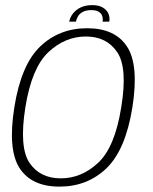

<svg xmlns="http://www.w3.org/2000/svg" viewBox="-20 -706 582 731"><path d="M206.5 4.5Q312.5 4.5 385.2 -65.2Q458 -135 484 -297Q509.5 -458.5 463.8 -528.5Q418 -598.5 312 -598.5Q205.5 -598.5 132.8 -528.8Q60 -459 34.5 -297Q9 -135.5 54.8 -65.5Q100.5 4.5 206.5 4.5ZM211.5 -27Q132 -27 92.2 -86.2Q52.5 -145.5 76.5 -297Q100.5 -447.5 164 -507.2Q227.5 -567 307 -567Q386 -567 426.2 -507.5Q466.5 -448 441.5 -297Q417.5 -146 354 -86.5Q290.5 -27 211.5 -27ZM331.5 -686.5Q306 -686.5 287.5 -677.8Q269 -669 257.8 -654.5Q246.5 -640 243.5 -623.5H269Q271 -634.5 277.5 -644.8Q284 -655 296.2 -661.2Q308.5 -667.5 328 -667.5Q346 -667.5 356 -661.2Q366 -655 369.2 -645Q372.5 -635 370.5 -623.5H396Q399 -640 392.5 -654.5Q386 -669 370.5 -677.8Q355 -686.5 331.5 -686.5Z"/></svg>

Font: Anybody UltraCondensed Thin ExtraLight
Style: Italic
Weight: 250
Italic angle: -10°
Version: Version 1.111